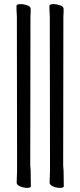

<svg xmlns="http://www.w3.org/2000/svg" viewBox="-20 -800 391 933"><path d="M222 -719Q220 -751 220 -771Q220 -780 240 -780Q256 -780 272.5 -774Q289 -768 289 -757V-741Q288 -731 288 -720L287 4Q288 9 288 17Q288 25 289 33L290 105Q290 113 271 113Q256 113 238.5 106Q221 99 221 88L223 29V5ZM62 -719Q60 -751 60 -771Q60 -780 80 -780Q96 -780 112.5 -774Q129 -768 129 -757V-741Q128 -731 128 -720L127 4Q128 9 128 17Q128 25 129 33L130 105Q130 113 111 113Q96 113 78.5 106Q61 99 61 88L63 29V5Z"/></svg>

Font: LXGW Bright GB
Style: Regular
Weight: 400
Designer: Christian Thalmann (Catharsis Fonts)
Foundry: LXGW / Christian Thalmann (Catharsis Fonts) / Fontworks Inc.
Version: Version 5.510